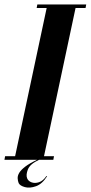

<svg xmlns="http://www.w3.org/2000/svg" viewBox="-83 -719 408 864"><path d="M126 73 129 74Q107 109 79 119Q51 129 29 123Q7 117 1 105Q-3 95 -3.5 83Q-4 71 4 58Q12 45 31 30.5Q50 16 84 0H93Q52 19 42.5 43.5Q33 68 39 83Q44 96 59 101.5Q74 107 92.5 101Q111 95 126 73ZM-63 0 -60 -16H-15L127 -683H82L85 -699H305L302 -683H257L115 -16H160L157 0Z"/></svg>

Font: Emberly Black
Style: Italic
Weight: 900
Italic angle: -12°
Designer: Rajesh Rajput
Foundry: Rajesh Rajput
Version: Version 1.000